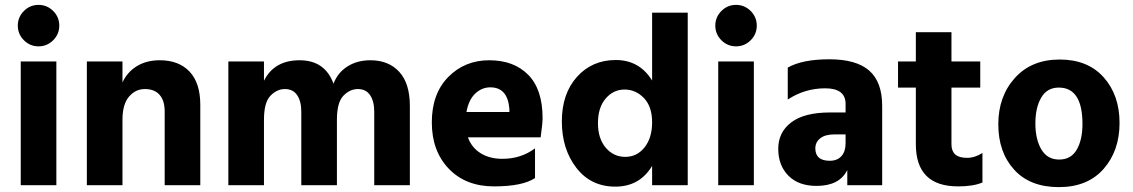

<svg xmlns="http://www.w3.org/2000/svg" viewBox="-20 -759 4644 787"><path d="M198 -714Q223 -689 223 -654Q223 -619 198 -594Q173 -569 138 -569Q103 -569 78 -594Q53 -619 53 -654Q53 -689 78 -714Q103 -739 138 -739Q173 -739 198 -714ZM211 0H65V-507H211Z M801 0H655V-302Q655 -347 634 -370.5Q613 -394 574 -394Q535 -394 508.5 -362.5Q482 -331 482 -268V0H336V-507H482V-421Q501 -463 540.5 -487.5Q580 -512 635 -512Q713 -512 757 -465.5Q801 -419 801 -329Z M1660 0H1514V-301Q1514 -344 1497 -369Q1480 -394 1447 -394Q1414 -394 1387.5 -366.5Q1361 -339 1361 -268V0H1215V-301Q1215 -344 1198 -369Q1181 -394 1148 -394Q1115 -394 1088.5 -366.5Q1062 -339 1062 -268V0H916V-507H1062V-428Q1104 -512 1208 -512Q1312 -512 1347 -416Q1364 -461 1404 -486.5Q1444 -512 1498 -512Q1573 -512 1616.5 -464.5Q1660 -417 1660 -325Z M1990 -401Q1955 -401 1928 -375.5Q1901 -350 1892 -300H2068V-312Q2061 -401 1990 -401ZM2173 -29Q2121 5 2005 5Q1889 5 1819.5 -67.5Q1750 -140 1750 -257.5Q1750 -375 1817.5 -443.5Q1885 -512 1985.5 -512Q2086 -512 2145 -452.5Q2204 -393 2204 -275Q2204 -252 2196 -196H1898Q1913 -154 1950 -131Q1987 -108 2039 -108Q2116 -108 2173 -151Z M2799 0H2653V-79Q2602 6 2502 6Q2402 6 2342.5 -71Q2283 -148 2283 -261.5Q2283 -375 2345 -444Q2407 -513 2504 -513Q2601 -513 2653 -429V-707H2799ZM2540 -392Q2494 -392 2462.5 -355Q2431 -318 2431 -254.5Q2431 -191 2463 -153.5Q2495 -116 2543 -116Q2591 -116 2622 -155Q2653 -194 2653 -258Q2653 -322 2619.5 -357Q2586 -392 2540 -392Z M3057 -714Q3082 -689 3082 -654Q3082 -619 3057 -594Q3032 -569 2997 -569Q2962 -569 2937 -594Q2912 -619 2912 -654Q2912 -689 2937 -714Q2962 -739 2997 -739Q3032 -739 3057 -714ZM3070 0H2924V-507H3070Z M3327 3Q3253 3 3211.5 -39Q3170 -81 3170 -149Q3170 -217 3223.5 -257.5Q3277 -298 3382 -298H3446V-333Q3446 -397 3362.5 -397Q3279 -397 3209 -351V-482Q3269 -516 3379.5 -516Q3490 -516 3543 -469.5Q3596 -423 3596 -325V0H3453V-62Q3421 3 3327 3ZM3381 -100Q3412 -100 3429 -119Q3446 -138 3446 -171V-208H3399Q3362 -208 3342 -192Q3322 -176 3322 -151Q3322 -100 3381 -100Z M3907 5Q3734 5 3734 -168V-400H3661V-507H3734V-627H3880V-507H3998V-400H3880V-167Q3880 -140 3895.5 -126Q3911 -112 3943.5 -112Q3976 -112 4007 -132V-11Q3970 5 3907 5Z M4417 -251Q4417 -400 4320 -400Q4272 -400 4248 -359Q4224 -318 4224 -253Q4224 -188 4248.5 -146.5Q4273 -105 4321.5 -105Q4370 -105 4393.5 -145.5Q4417 -186 4417 -251ZM4323.5 -515Q4439 -515 4504 -442Q4569 -369 4569 -255Q4569 -141 4503.5 -66.5Q4438 8 4320 8Q4202 8 4137 -63.5Q4072 -135 4072 -249.5Q4072 -364 4140 -439.5Q4208 -515 4323.5 -515Z"/></svg>

Font: Hind Colombo
Style: Bold
Weight: 700
Designer: Jyotish Sonowal, Aditi Pimprikar
Foundry: Indian Type Foundry
Version: Version 1.000;PS 1.0;hotconv 1.0.86;makeotf.lib2.5.63406; tt